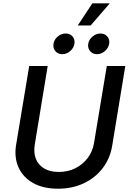

<svg xmlns="http://www.w3.org/2000/svg" viewBox="-20 -1125 780 1156"><path d="M329.1 11.2Q240.2 11.2 179.2 -23.2Q118.2 -57.6 91.3 -117.7Q64.5 -177.7 77.1 -253.9L155.8 -727.5H267.1L189.5 -255.4Q181.2 -206.1 196 -168.7Q210.9 -131.3 246.1 -110.6Q281.2 -89.8 333.5 -89.8Q389.6 -89.8 434.6 -112.5Q479.5 -135.3 508.5 -174.3Q537.6 -213.4 545.9 -263.2L623 -727.5H734.4L655.3 -246.6Q642.6 -169.9 597.7 -111.8Q552.7 -53.7 483.9 -21.2Q415 11.2 329.1 11.2ZM564 -798.8Q538.1 -798.8 522.7 -817.1Q507.3 -835.4 511.2 -861.3Q515.6 -887.2 537.4 -905.3Q559.1 -923.3 585 -923.3Q610.8 -923.3 626.2 -905.3Q641.6 -887.2 637.2 -861.3Q632.8 -835.4 611.3 -817.1Q589.8 -798.8 564 -798.8ZM355 -798.8Q328.6 -798.8 313.2 -817.1Q297.9 -835.4 302.2 -861.3Q306.2 -887.2 327.9 -905.3Q349.6 -923.3 375.5 -923.3Q401.9 -923.3 417 -905.3Q432.1 -887.2 428.2 -861.3Q423.8 -835.4 402.3 -817.1Q380.9 -798.8 355 -798.8ZM448.2 -971.7 536.1 -1105H641.1L525.9 -971.7Z"/></svg>

Font: Inter Medium
Style: Italic
Weight: 500
Italic angle: -9.3988°
Designer: Rasmus Andersson
Foundry: rsms
Version: Version 4.001;git-66647c0bb